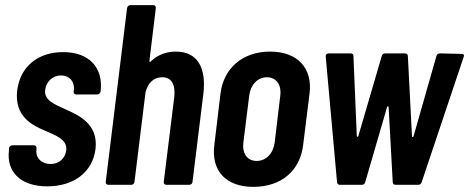

<svg xmlns="http://www.w3.org/2000/svg" viewBox="-20 -720 1828 748"><path d="M164 6C268 6 341 -50 352 -139C364 -237 287 -271 233 -295C192 -314 151 -329 156 -370C159 -398 182 -426 218 -426C251 -426 271 -402 268 -370L267 -364C266 -357 270 -352 277 -352H358C365 -352 371 -357 372 -364C383 -457 327 -517 226 -517C129 -517 59 -462 47 -368C35 -267 105 -232 155 -211C198 -192 243 -177 238 -134C234 -104 211 -81 177 -81C142 -81 118 -105 122 -137V-142C123 -149 119 -154 112 -154H29C22 -154 16 -149 15 -142V-135C4 -49 62 6 164 6Z M665 -519C634 -519 598 -510 569 -482C566 -478 562 -478 562 -482L587 -688C588 -695 584 -700 577 -700H488C481 -700 476 -695 475 -688L392 -12C391 -5 395 0 402 0H491C498 0 504 -5 504 -12L547 -361C548 -363 548 -365 549 -367C559 -400 581 -419 612 -419C648 -419 664 -391 659 -343L618 -12C617 -5 621 0 628 0H717C724 0 730 -5 730 -12L772 -352C785 -457 749 -519 665 -519Z M967 8C1076 8 1149 -55 1161 -155L1186 -356C1198 -453 1141 -519 1032 -519C924 -519 851 -453 839 -356L815 -155C802 -55 860 8 967 8ZM980 -93C944 -93 923 -121 928 -164L951 -348C956 -390 984 -419 1020 -419C1056 -419 1077 -390 1072 -348L1050 -164C1044 -121 1016 -93 980 -93Z M1304 0H1389C1396 0 1401 -3 1403 -11L1488 -303C1490 -307 1493 -307 1494 -303L1510 -11C1510 -3 1515 0 1522 0H1609C1616 0 1621 -4 1623 -11L1786 -497C1790 -506 1786 -510 1778 -510L1694 -512C1687 -512 1682 -509 1680 -501L1591 -189C1589 -185 1585 -185 1585 -189L1569 -501C1569 -509 1564 -512 1557 -512H1481C1474 -512 1469 -509 1467 -501L1376 -190C1375 -186 1371 -186 1370 -190L1357 -501C1357 -509 1353 -512 1346 -512H1262C1254 -512 1248 -508 1249 -499L1293 -11C1293 -4 1298 0 1304 0Z"/></svg>

Font: Barlow Condensed SemiBold
Style: Italic
Weight: 600
Width: 3
Italic angle: -7°
Designer: Jeremy Tribby
Foundry: Tribby Type
Version: Version 1.422;hotconv 1.0.109;makeotfexe 2.5.65596